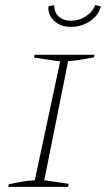

<svg xmlns="http://www.w3.org/2000/svg" viewBox="-20 -730 414 750"><path d="M12 0 14 -10Q41 -16 66.5 -20.5Q92 -25 116 -26L215 -490L113 -505L115 -516H349L347 -506Q315 -500 293.5 -496.5Q272 -493 246 -491L153 -26L248 -12L246 0ZM258 -625Q217 -625 192 -648Q167 -671 169 -705L192 -710Q191 -683 209 -666Q227 -649 258 -649Q289 -649 315.5 -666.5Q342 -684 352 -710L374 -705Q366 -671 332.5 -648Q299 -625 258 -625Z"/></svg>

Font: Piazzolla SC Thin
Style: Italic
Weight: 100
Italic angle: -11.3°
Designer: Juan Pablo del Peral
Foundry: Huerta Tipografica
Version: Version 1.330